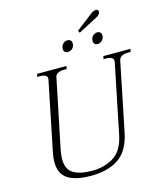

<svg xmlns="http://www.w3.org/2000/svg" viewBox="-142 -1098 1031 1212"><g transform="rotate(-15 374.0 -492.0)"><path d="M458 -896 566 -979Q585 -994 601 -994Q609 -994 613.5 -989Q618 -984 616 -976Q613 -957 589 -946L465 -881ZM335 -809Q335 -829 347.5 -842Q360 -855 377 -855Q390 -855 397.5 -848Q405 -841 405 -828Q405 -808 392.5 -795.5Q380 -783 362 -783Q350 -783 342.5 -790Q335 -797 335 -809ZM530 -809Q530 -829 542.5 -842Q555 -855 572 -855Q584 -855 591.5 -848Q599 -841 599 -829Q599 -809 586.5 -796Q574 -783 557 -783Q544 -783 537 -790Q530 -797 530 -809ZM99 -134Q99 -164 106 -196L198 -647Q202 -665 188.5 -673Q175 -681 153 -681H134L138 -700H330L326 -681H308Q285 -681 269 -673Q253 -665 250 -647L156 -191Q151 -158 151 -138Q151 -71 194.5 -45Q238 -19 318 -19Q398 -19 458 -57Q518 -95 538 -191L631 -647Q634 -664 621 -672.5Q608 -681 586 -681H567L571 -700H748L744 -681H726Q704 -681 687.5 -673Q671 -665 667 -647L575 -196Q552 -85 483 -37.5Q414 10 300 10Q202 10 150.5 -23Q99 -56 99 -134Z"/></g></svg>

Font: Taviraj ExtraLight
Style: Italic
Weight: 275
Italic angle: -12°
Designer: Katatrad Team
Foundry: CadsonDemak
Version: Version 1.001